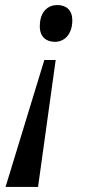

<svg xmlns="http://www.w3.org/2000/svg" viewBox="-20 -563 347 762"><path d="M198 -397C239 -397 267 -431 267 -482C267 -523 243 -543 207 -543C174 -543 138 -521 138 -458C138 -417 163 -397 198 -397ZM2 179H131L201 -325H156Z"/></svg>

Font: Noto Serif Condensed Semi
Style: Italic
Weight: 600
Width: 3
Italic angle: -12°
Designer: Monotype Design Team
Foundry: Monotype Imaging Inc.
Version: Version 1.901